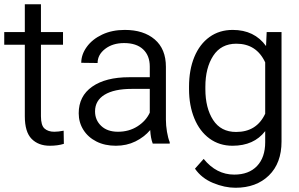

<svg xmlns="http://www.w3.org/2000/svg" viewBox="-21 -677 1410 905"><path d="M235 -56Q254 -56 279 -61L280 1Q251 10 214 10Q160 10 128 -22.5Q96 -55 96 -129V-466H-1V-526H96V-657H172V-526H276V-466H172V-129Q172 -86 189 -71Q206 -56 235 -56Z M564 -474Q510 -474 474.5 -446.5Q439 -419 439 -380L362 -381Q362 -420 388 -456Q414 -492 460.5 -514Q507 -536 567 -536Q656 -536 708.5 -491Q761 -446 761 -362V-113Q761 -86 766 -56Q771 -26 779 -7V0H699Q689 -26 687 -64Q659 -31 617.5 -10.5Q576 10 525 10Q473 10 433.5 -10Q394 -30 372 -65Q350 -100 350 -143Q350 -224 413.5 -268.5Q477 -313 588 -313H685V-363Q685 -415 653.5 -444.5Q622 -474 564 -474ZM685 -146V-258H600Q517 -258 472 -230.5Q427 -203 427 -152Q427 -111 456 -83.5Q485 -56 535 -56Q587 -56 627 -81.5Q667 -107 685 -146Z M1076 -536Q1178 -536 1233 -460L1236 -526H1306V-10Q1306 92 1246.5 150Q1187 208 1089 208Q1038 208 983.5 185.5Q929 163 898 118L939 72Q999 146 1083 146Q1152 146 1190.5 105.5Q1229 65 1229 -7V-59Q1176 10 1075 10Q1013 10 966.5 -24Q920 -58 895 -119Q870 -180 870 -257V-268Q870 -348 895 -408.5Q920 -469 966.5 -502.5Q1013 -536 1076 -536ZM1092 -55Q1189 -55 1229 -141V-383Q1188 -471 1093 -471Q1021 -471 984 -414Q947 -357 947 -268V-257Q947 -168 983.5 -111.5Q1020 -55 1092 -55Z"/></svg>

Font: Freesentation 4 Regular
Style: Regular
Weight: 400
Designer: glyphs from Roboto by Christian Robertson / Hangul glyphs from Noto Sans CJK(Source Han Sans) by Jang Soo-young and Kang
Foundry: PT&
Version: Version 2.001